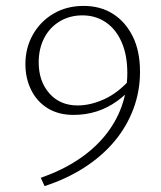

<svg xmlns="http://www.w3.org/2000/svg" viewBox="-20 -435 544 650"><path d="M229 -46Q178 -46 141.5 -68.5Q105 -91 85.5 -130.5Q66 -170 66 -218Q66 -273 91.5 -318Q117 -363 161.5 -389Q206 -415 263 -415Q320 -415 362.5 -388Q405 -361 429.5 -311.5Q454 -262 454 -192Q454 -126 431.5 -66Q409 -6 367 44Q325 94 265 132.5Q205 171 131 195L118 167Q187 143 241.5 107.5Q296 72 334 26Q372 -20 391.5 -74Q411 -128 411 -188Q411 -249 391.5 -293Q372 -337 337.5 -360Q303 -383 259 -383Q216 -383 182 -362.5Q148 -342 129.5 -306Q111 -270 111 -224Q111 -160 147 -119Q183 -78 243 -78Q286 -78 332.5 -99Q379 -120 420 -166L436 -149Q409 -116 376 -92.5Q343 -69 306.5 -57.5Q270 -46 229 -46Z"/></svg>

Font: Ysabeau ExtraLight
Style: Regular
Weight: 250
Designer: Christian Thalmann (Catharsis Fonts)
Version: Version 2.002